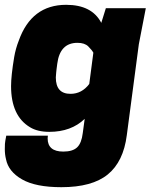

<svg xmlns="http://www.w3.org/2000/svg" viewBox="-40 -564 645 798"><path d="M215 214Q108 214 51.5 181.5Q-5 149 -15 98Q-20 78 -20 56Q-20 43 -19.5 34Q-19 25 -14 0H159L158 11Q158 66 223 66Q262 66 280.5 48.5Q299 31 304 -11L312 -70Q256 -16 165 -16Q116 -16 85 -35Q6 -82 6 -206Q6 -249 19 -327Q25 -362 38 -395Q91 -544 235 -544Q342 -544 381 -469L400 -530H566L537 -380L487 -2Q473 108 408 161Q343 214 215 214ZM253 -174Q300 -174 331 -215L348 -345Q342 -356 327 -371Q312 -386 282 -386Q209 -386 198 -299Q196 -283 195 -276Q194 -269 193.5 -262Q193 -255 192 -242Q192 -174 253 -174Z"/></svg>

Font: Tanohe Sans ExtraBold
Style: Italic
Weight: 800
Designer: Village Type and Design LLC & Cristiano Sobral
Foundry: Cooper Hewitt Smithsonian Design Museum
Version: Version 1.00;September 29, 2021;FontCreator 13.0.0.2655 64-b